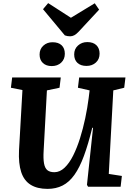

<svg xmlns="http://www.w3.org/2000/svg" viewBox="-20 -1198 840 1232"><path d="M678 -82 762 -69 754 0H545L538 -12L577 -378H572Q546 -272 518.5 -197.5Q491 -123 457.5 -76Q424 -29 381.5 -7.5Q339 14 285 14Q219 14 176.5 -12.5Q134 -39 116 -94Q98 -149 102 -233L124 -620L50 -635L58 -701H370L362 -635L281 -618L260 -230Q257 -180 262.5 -149.5Q268 -119 284 -106Q300 -93 329 -93Q364 -93 394.5 -122Q425 -151 449.5 -200Q474 -249 493.5 -311Q513 -373 527 -439.5Q541 -506 549 -569L555 -618L480 -635L488 -701H785L777 -635L707 -618ZM234 -848Q234 -883 258 -905Q282 -927 317 -927Q355 -927 375.5 -907.5Q396 -888 396 -853Q396 -818 372.5 -796Q349 -774 312 -774Q276 -774 255 -794Q234 -814 234 -848ZM456 -849Q456 -884 480.5 -906Q505 -928 540 -928Q578 -928 598.5 -908Q619 -888 619 -854Q619 -818 595 -796.5Q571 -775 535 -775Q498 -775 477 -794.5Q456 -814 456 -849ZM256 -1139 289 -1178 435 -1084 588 -1177 616 -1136 485 -995Q470 -979 457 -972Q444 -965 430 -965Q421 -965 412.5 -966.5Q404 -968 396 -971Z"/></svg>

Font: Literata
Style: Bold Italic
Weight: 700
Italic angle: -2°
Designer: Latin by Veronika Burian and Jose Scaglione. Greek by Irene Vlachou. Cyrillic by Vera Evstafieva
Foundry: TypeTogether
Version: Version 3.103;gftools[0.9.29]